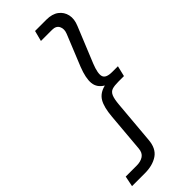

<svg xmlns="http://www.w3.org/2000/svg" viewBox="-310 -783 924 924"><g transform="rotate(-45 152.5 -321.0)"><path d="M243 -750Q282 -750 305.5 -732.5Q329 -715 335.5 -686Q342 -657 327 -622L253 -441Q233 -391 240 -369.5Q247 -348 289 -348H328L315 -294H277Q250 -294 234.5 -289Q219 -284 211.5 -266.5Q204 -249 201 -213L182 6Q178 61 143.5 84.5Q109 108 55 108H-32L-21 54H54Q81 54 99 42Q117 30 119 2L136 -196Q141 -257 159 -287Q177 -317 218 -327Q184 -347 180.5 -382Q177 -417 199 -473L264 -633Q274 -658 264.5 -677Q255 -696 228 -696H152L166 -750Z"/></g></svg>

Font: Instrument Sans Condensed
Style: Italic
Weight: 400
Width: 3
Italic angle: -13°
Designer: Rodrigo Fuenzalida
Foundry: fragTYPE
Version: Version 1.000;gftools[0.9.28]